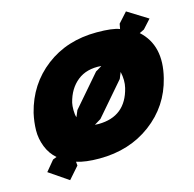

<svg xmlns="http://www.w3.org/2000/svg" viewBox="-113 -821 1028 1016"><g transform="rotate(-15 401.5 -313.0)"><path d="M462.9 -460.9Q383.8 -467.3 333 -426.8Q282.2 -386.2 264.2 -313Q260.7 -297.9 260.7 -273.2Q260.7 -248.5 266.1 -232.9L280.8 -268.1L429.2 -439.9Q429.7 -440.4 430.7 -440.9Q431.6 -441.4 434.6 -443.1Q437.5 -444.8 440.4 -446.5Q443.4 -448.2 446.8 -450.4Q450.2 -452.6 453.1 -454.3Q456.1 -456.1 458.5 -457.5Q460.9 -459 462.2 -460Q463.4 -460.9 462.9 -460.9ZM555.2 -315.9Q564.9 -355.5 554.2 -403.8L540 -369.1L386.2 -190.9L350.1 -168.9Q351.1 -168.9 360.6 -168.5Q370.1 -168 371.1 -168Q519.5 -169.4 555.2 -315.9ZM766.1 -313Q730.5 -168 611.6 -79.1Q492.7 9.8 328.1 9.8Q252 9.8 203.1 -5.9L205.1 15.1L147.9 80.1L42 7.8L88.9 -48.8L109.9 -57.1Q75.7 -86.4 58.3 -130.9Q41 -175.3 41.7 -220.9Q42.5 -266.6 53.2 -314Q90.3 -461.9 206.1 -550.5Q321.8 -639.2 485.8 -639.2Q572.3 -639.2 609.9 -624L615.2 -651.9L664.1 -706.1L774.9 -637.2L731 -588.9L705.1 -576.2Q808.6 -482.9 766.1 -313Z"/></g></svg>

Font: Sinkin Sans 900 X Black Italic
Style: Regular
Weight: 950
Italic angle: -112°
Designer: Keith Bates
Foundry: K-Type
Version: Sinkin Sans (version 1.0)  by Keith Bates   •   © 2014   www